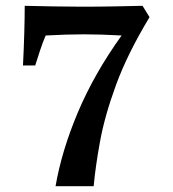

<svg xmlns="http://www.w3.org/2000/svg" viewBox="-20 -640 593 660"><path d="M137 -518Q126 -492 117.5 -466Q109 -440 101 -415H59Q62 -474 63.5 -528Q65 -582 65 -620Q111 -619 163 -618Q215 -617 261 -617Q323 -617 372.5 -618Q422 -619 470 -620L494 -581Q418 -455 379 -348.5Q340 -242 324 -154.5Q308 -67 302 0H171Q192 -122 248 -254.5Q304 -387 398 -518Q362 -520 330 -521Q298 -522 268 -522Q236 -522 206 -521Q176 -520 137 -518Z"/></svg>

Font: Ruwudu SemiBold
Style: Regular
Weight: 600
Designer: Becca Hirsbrunner Spalinger
Foundry: SIL International
Version: Version 3.000